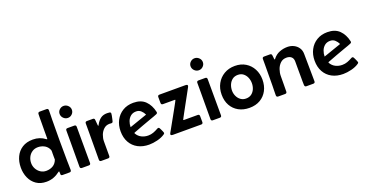

<svg xmlns="http://www.w3.org/2000/svg" viewBox="-35 -1349 3819 2006"><g transform="rotate(-20 1874.5 -346.0)"><path d="M232.4 9.3Q166 9.3 120.6 -22Q75.2 -53.2 51.8 -105.5Q28.3 -157.7 28.3 -219.7Q28.3 -287.1 53.5 -340.1Q78.6 -393.1 127 -423.8Q175.3 -454.6 245.6 -454.6Q323.2 -454.6 380.9 -409.7Q385.3 -406.2 387.7 -406.2Q390.6 -406.2 391.1 -409.7Q391.6 -413.1 391.6 -414.6Q391.6 -460.4 391.8 -505.9Q392.1 -551.3 392.6 -597.2Q393.1 -618.7 392.6 -640.9Q392.1 -663.1 393.6 -684.1Q395 -704.1 413.6 -704.1H489.7Q509.8 -704.1 509.8 -683.6Q509.8 -656.7 509 -630.1Q508.3 -603.5 507.8 -576.7Q506.3 -464.8 506.3 -352.1Q506.3 -239.7 507.8 -127.4Q508.3 -100.6 509 -74Q509.8 -47.4 509.8 -20.5Q509.8 0 489.7 0H412.6Q394.5 0 393.8 -13.7Q393.1 -27.3 392.6 -40Q392.6 -41.5 392.1 -44.7Q391.6 -47.9 389.2 -47.9Q386.7 -47.9 382.3 -44.4Q349.6 -18.6 312 -4.6Q274.4 9.3 232.4 9.3ZM268.1 -98.6Q311 -98.6 343.8 -118.2Q376.5 -137.7 391.6 -179.2Q391.1 -196.3 391.1 -212.9Q391.1 -229.5 391.1 -246.1Q391.1 -253.9 391.6 -263.2Q392.1 -272.5 391.1 -279.8Q390.6 -285.2 385.7 -293.9Q380.9 -302.7 378.4 -307.1Q360.4 -334.5 330.3 -347.9Q300.3 -361.3 268.1 -361.3Q231 -361.3 203.4 -342.8Q175.8 -324.2 160.9 -293.9Q146 -263.7 146 -228Q146 -194.3 161.9 -164.8Q177.7 -135.3 205.6 -116.9Q233.4 -98.6 268.1 -98.6Z M601.1 -609.4Q601.1 -636.2 621.1 -655.5Q641.1 -674.8 668 -674.8Q695.3 -674.8 716.1 -655Q736.8 -635.3 736.8 -607.4Q736.8 -580.6 717 -560.8Q697.3 -541 669.9 -541Q642.1 -541 621.6 -561.3Q601.1 -581.5 601.1 -609.4ZM608.4 -314.9V-422.9Q608.4 -442.9 628.4 -442.9H703.6Q723.6 -442.9 723.6 -422.9Q723.6 -322.3 724.1 -221.4Q724.6 -120.6 724.6 -20Q724.6 0 704.6 0H627.4Q607.4 0 607.4 -20Q607.4 -93.8 607.9 -167.5Q608.4 -241.2 608.4 -314.9Z M909.7 -442.9Q928.2 -442.9 929.7 -424.8L934.6 -369.1Q934.6 -368.7 935.5 -362.1Q936.5 -355.5 939 -355.5Q941.4 -355.5 944.1 -360.8Q946.8 -366.2 947.3 -367.2Q967.3 -404.8 996.1 -426.3Q1024.9 -447.8 1068.8 -447.8Q1079.1 -447.8 1095 -446Q1110.8 -444.3 1110.8 -429.7Q1110.8 -422.4 1107.9 -406.7Q1105 -391.1 1101.3 -375.2Q1097.7 -359.4 1095.7 -351.1Q1093.8 -342.8 1089.6 -338.1Q1085.4 -333.5 1075.7 -333.5Q1070.8 -333.5 1066.2 -334.2Q1061.5 -335 1056.2 -335Q1017.6 -335 991.2 -310.8Q964.8 -286.6 951.7 -251.5Q938.5 -216.3 938.5 -182.1V-20Q938.5 0 918.5 0H842.8Q822.8 0 822.8 -20.5Q822.8 -96.2 823.5 -171.6Q824.2 -247.1 824.2 -322.3V-422.9Q824.2 -442.9 844.2 -442.9Z M1373.5 11.7Q1302.2 11.7 1249.3 -16.6Q1196.3 -44.9 1167 -97.2Q1137.7 -149.4 1137.7 -221.2Q1137.7 -288.1 1165.5 -341.3Q1193.4 -394.5 1244.1 -425.5Q1294.9 -456.5 1363.3 -456.5Q1447.8 -456.5 1495.8 -409.2Q1543.9 -361.8 1561 -283.2Q1561.5 -281.7 1561.5 -278.3Q1561.5 -271 1557.9 -267.3Q1554.2 -263.7 1548.3 -261.2Q1531.7 -253.4 1513.2 -247.6Q1494.6 -241.7 1477.1 -234.9Q1425.8 -215.8 1374 -197.5Q1322.3 -179.2 1271.5 -158.7Q1267.6 -156.7 1267.6 -153.8Q1267.6 -152.3 1268.6 -150.4Q1288.1 -115.2 1322.3 -98.1Q1356.4 -81.1 1395.5 -81.1Q1426.3 -81.1 1452.9 -90.8Q1479.5 -100.6 1505.4 -115.2Q1508.8 -117.2 1512.2 -118.7Q1515.6 -120.1 1519 -120.1Q1525.9 -120.1 1529.5 -116Q1533.2 -111.8 1535.6 -106.4Q1537.6 -103 1543.2 -91.1Q1548.8 -79.1 1554 -67.1Q1559.1 -55.2 1559.1 -51.8Q1559.1 -46.4 1556.2 -43Q1553.2 -39.6 1549.3 -36.6Q1514.6 -12.7 1465.1 -0.5Q1415.5 11.7 1373.5 11.7ZM1251 -226.1Q1300.3 -243.2 1349.6 -260.3Q1398.9 -277.3 1447.8 -294.4Q1435.5 -321.3 1413.8 -341.3Q1392.1 -361.3 1360.4 -361.3Q1323.2 -361.3 1298.8 -341.3Q1274.4 -321.3 1262.7 -290.3Q1251 -259.3 1251 -226.1Z M1788.1 -333Q1788.1 -336.9 1781.2 -336.9H1650.9Q1630.9 -336.9 1630.9 -356.9Q1630.9 -373.5 1630.6 -389.9Q1630.4 -406.2 1630.4 -422.9Q1630.4 -442.9 1650.4 -442.9H1939.9Q1946.8 -442.9 1954.8 -440.7Q1962.9 -438.5 1962.9 -429.2Q1962.9 -425.3 1961.2 -421.1Q1959.5 -417 1957.5 -413.1Q1953.6 -405.8 1940.2 -381.1Q1926.8 -356.4 1908.2 -322.5Q1889.6 -288.6 1869.6 -252.2Q1849.6 -215.8 1832.3 -183.8Q1814.9 -151.9 1804.2 -131.6Q1793.5 -111.3 1793.5 -110.4Q1793.5 -106.4 1800.3 -106.4H1953.1Q1973.1 -106.4 1973.1 -86.9L1973.6 -20.5Q1973.6 0 1953.6 0H1638.7Q1632.3 0 1623.8 -2.2Q1615.2 -4.4 1615.2 -13.2Q1615.2 -17.6 1617.2 -22Q1619.1 -26.4 1621.1 -29.8Q1625.5 -37.6 1639.2 -62Q1652.8 -86.4 1671.6 -120.1Q1690.4 -153.8 1710.7 -190.2Q1731 -226.6 1748.5 -258.3Q1766.1 -290 1777.1 -310.8Q1788.1 -331.5 1788.1 -333Z M2057.1 -609.4Q2057.1 -636.2 2077.1 -655.5Q2097.2 -674.8 2124 -674.8Q2151.4 -674.8 2172.1 -655Q2192.9 -635.3 2192.9 -607.4Q2192.9 -580.6 2173.1 -560.8Q2153.3 -541 2126 -541Q2098.1 -541 2077.6 -561.3Q2057.1 -581.5 2057.1 -609.4ZM2064.5 -314.9V-422.9Q2064.5 -442.9 2084.5 -442.9H2159.7Q2179.7 -442.9 2179.7 -422.9Q2179.7 -322.3 2180.2 -221.4Q2180.7 -120.6 2180.7 -20Q2180.7 0 2160.6 0H2083.5Q2063.5 0 2063.5 -20Q2063.5 -93.8 2064 -167.5Q2064.5 -241.2 2064.5 -314.9Z M2260.7 -219.2Q2260.7 -287.1 2289.8 -340.3Q2318.8 -393.6 2371.1 -424.6Q2423.3 -455.6 2491.7 -455.6Q2559.1 -455.6 2609.4 -425Q2659.7 -394.5 2687.7 -341.8Q2715.8 -289.1 2715.8 -223.1Q2715.8 -155.3 2688 -102.8Q2660.2 -50.3 2609.6 -20.5Q2559.1 9.3 2489.7 9.3Q2420.9 9.3 2369.4 -19.3Q2317.9 -47.9 2289.3 -99.1Q2260.7 -150.4 2260.7 -219.2ZM2489.3 -356.9Q2452.1 -356.9 2427.2 -337.2Q2402.3 -317.4 2389.6 -286.6Q2377 -255.9 2377 -222.2Q2377 -190.4 2390.4 -161.1Q2403.8 -131.8 2428.7 -113.3Q2453.6 -94.7 2487.8 -94.7Q2524.9 -94.7 2549.6 -113.5Q2574.2 -132.3 2586.7 -162.1Q2599.1 -191.9 2599.1 -225.6Q2599.1 -258.3 2586.7 -288.3Q2574.2 -318.4 2549.8 -337.6Q2525.4 -356.9 2489.3 -356.9Z M2879.4 -442.9Q2897.5 -442.9 2899.4 -425.3Q2900.9 -415.5 2901.9 -405.8Q2902.8 -396 2903.8 -386.2Q2903.8 -385.3 2904.8 -380.6Q2905.8 -376 2908.2 -376Q2910.6 -376 2912.8 -378.9Q2915 -381.8 2916 -383.3Q2945.3 -420.9 2987.3 -437.5Q3029.3 -454.1 3075.7 -454.1Q3113.8 -454.1 3145.8 -438.2Q3177.7 -422.4 3197.3 -393.3Q3216.8 -364.3 3216.8 -324.2Q3216.8 -248.5 3218.5 -172.4Q3220.2 -96.2 3220.2 -20.5Q3220.2 0 3200.2 0H3123.5Q3105 0 3103.5 -20Q3102.1 -41 3102.5 -62.3Q3103 -83.5 3102.5 -104.5Q3102.1 -149.4 3102.1 -193.8Q3102.1 -238.3 3102.1 -282.7Q3102.1 -317.4 3082 -334.7Q3062 -352.1 3028.8 -352.1Q2987.3 -352.1 2960.7 -326.7Q2934.1 -301.3 2921.1 -264.2Q2908.2 -227.1 2908.2 -191.4Q2908.2 -148.4 2907.7 -105.7Q2907.2 -63 2906.7 -20Q2906.7 0 2886.7 0H2810.1Q2790 0 2790 -20.5Q2790 -47.9 2790.8 -75Q2791.5 -102.1 2792 -128.9Q2793.5 -243.2 2793.5 -357.4V-422.9Q2793.5 -442.9 2813.5 -442.9Z M3530.8 11.7Q3459.5 11.7 3406.5 -16.6Q3353.5 -44.9 3324.2 -97.2Q3294.9 -149.4 3294.9 -221.2Q3294.9 -288.1 3322.8 -341.3Q3350.6 -394.5 3401.4 -425.5Q3452.1 -456.5 3520.5 -456.5Q3605 -456.5 3653.1 -409.2Q3701.2 -361.8 3718.3 -283.2Q3718.8 -281.7 3718.8 -278.3Q3718.8 -271 3715.1 -267.3Q3711.4 -263.7 3705.6 -261.2Q3689 -253.4 3670.4 -247.6Q3651.9 -241.7 3634.3 -234.9Q3583 -215.8 3531.2 -197.5Q3479.5 -179.2 3428.7 -158.7Q3424.8 -156.7 3424.8 -153.8Q3424.8 -152.3 3425.8 -150.4Q3445.3 -115.2 3479.5 -98.1Q3513.7 -81.1 3552.7 -81.1Q3583.5 -81.1 3610.1 -90.8Q3636.7 -100.6 3662.6 -115.2Q3666 -117.2 3669.4 -118.7Q3672.9 -120.1 3676.3 -120.1Q3683.1 -120.1 3686.8 -116Q3690.4 -111.8 3692.9 -106.4Q3694.8 -103 3700.4 -91.1Q3706.1 -79.1 3711.2 -67.1Q3716.3 -55.2 3716.3 -51.8Q3716.3 -46.4 3713.4 -43Q3710.4 -39.6 3706.5 -36.6Q3671.9 -12.7 3622.3 -0.5Q3572.8 11.7 3530.8 11.7ZM3408.2 -226.1Q3457.5 -243.2 3506.8 -260.3Q3556.2 -277.3 3605 -294.4Q3592.8 -321.3 3571 -341.3Q3549.3 -361.3 3517.6 -361.3Q3480.5 -361.3 3456.1 -341.3Q3431.6 -321.3 3419.9 -290.3Q3408.2 -259.3 3408.2 -226.1Z"/></g></svg>

Font: Belanosima
Style: Regular
Weight: 400
Designer: The DocRepair Project, Santiago Orozco
Foundry: Google
Version: Version 2.000